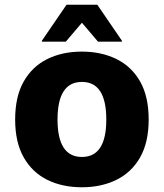

<svg xmlns="http://www.w3.org/2000/svg" viewBox="-20 -780 692 811"><path d="M44 -275Q44 -372 80 -435.5Q116 -499 179.5 -530.5Q243 -562 326 -562Q408 -562 472 -530.5Q536 -499 572 -435.5Q608 -372 608 -275Q608 -179 572 -115.5Q536 -52 472 -20.5Q408 11 326 11Q243 11 179.5 -20.5Q116 -52 80 -115.5Q44 -179 44 -275ZM223 -275Q223 -117 326 -117Q429 -117 429 -275Q429 -434 326 -434Q223 -434 223 -275ZM157 -604V-608L261 -760H391L495 -608V-604H394L326 -684L258 -604Z"/></svg>

Font: Kufam
Style: Bold
Weight: 700
Designer: Wael Morcos, Artur Schmal
Foundry: Original Type
Version: Version 1.300; ttfautohint (v1.8.3)